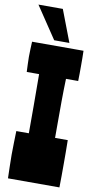

<svg xmlns="http://www.w3.org/2000/svg" viewBox="-111 -1086 577 1132"><g transform="rotate(10 177.5 -520.0)"><path d="M24 -283C23 -235 21 -189 21 -141C21 -94 23 -47 24 0H332C333 -47 333 -94 333 -141C333 -189 333 -235 332 -283H256V-360C256 -466 256 -548 259 -637H332C333 -667 333 -697 333 -727C333 -758 333 -788 332 -818H24C23 -789 21 -758 21 -727C21 -697 23 -667 24 -637H98C98 -587 99 -530 99 -445V-283ZM169 -1040H23L151 -849H242Z"/></g></svg>

Font: Ranchers
Style: Regular
Weight: 400
Designer: Pablo Impallari, Brenda Gallo
Foundry: Pablo Impallari, Brenda Gallo
Version: Version 1.000